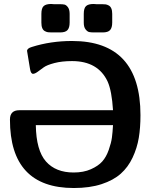

<svg xmlns="http://www.w3.org/2000/svg" viewBox="-20 -923 773 965"><path d="M30 -322Q30 -369 77 -369H548Q542 -466 521 -513Q473 -616 342 -616Q291 -616 253 -606Q215 -596 199 -584Q183 -572 169 -562Q155 -552 146 -552Q135 -552 131 -576Q116 -663 116 -667Q116 -680 140 -687Q235 -717 342 -717Q686 -717 686 -344Q686 -281 677.5 -230Q669 -179 646.5 -131Q624 -83 587 -50Q550 -17 490.5 2.5Q431 22 351 22Q30 22 30 -322ZM160 -294Q162 -167 211 -111.5Q260 -56 350 -56Q400 -56 437 -72.5Q474 -89 494 -111.5Q514 -134 526.5 -169.5Q539 -205 542.5 -231.5Q546 -258 548 -294ZM188 -809V-853Q188 -882 199.5 -892.5Q211 -903 237 -903Q240 -903 244 -902.5Q248 -902 250 -902H279Q295 -902 304 -900Q313 -898 321.5 -886.5Q330 -875 330 -853V-810Q330 -784 319.5 -772Q309 -760 282 -760H239Q228 -760 221 -761Q214 -762 205.5 -766.5Q197 -771 192.5 -781.5Q188 -792 188 -809ZM401 -809V-853Q401 -882 412.5 -892.5Q424 -903 450 -903Q453 -903 457.5 -902.5Q462 -902 464 -902H492Q504 -902 511 -901Q518 -900 526.5 -895.5Q535 -891 539.5 -880.5Q544 -870 544 -853V-810Q544 -784 533.5 -772Q523 -760 496 -760H453Q437 -760 428 -762Q419 -764 410 -775.5Q401 -787 401 -809Z"/></svg>

Font: CMU Sans Serif
Style: Bold
Weight: 700
Version: Version 0.7.0